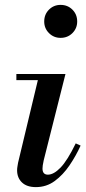

<svg xmlns="http://www.w3.org/2000/svg" viewBox="-20 -753 352 786"><path d="M228 -598Q200 -598 180.5 -617.5Q161 -637 161 -665Q161 -694 180.5 -713.5Q200 -733 228 -733Q257 -733 276.5 -713.5Q296 -694 296 -665Q296 -637 276.5 -617.5Q257 -598 228 -598ZM127 13Q90 13 70 -6Q50 -25 50 -56Q50 -64 51.5 -72Q53 -80 54 -87L141 -450H248L159 -97Q156 -84 155 -76Q154 -68 154 -63Q154 -38 176 -38Q200 -38 228 -67Q256 -96 290 -166L310 -157Q291 -115 264.5 -76Q238 -37 204 -12Q170 13 127 13ZM47 -425V-450H236V-425Z"/></svg>

Font: Libre Bodoni
Style: Italic
Weight: 400
Italic angle: -13°
Designer: Pablo Impallari, Rodrigo Fuenzalida
Foundry: Impallari Type
Version: Version 2.005;gftools[0.9.23]